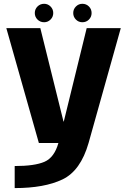

<svg xmlns="http://www.w3.org/2000/svg" viewBox="-20 -738 665 991"><path d="M180.6 0H437.2L603.4 -592.7H427.4L309.2 -110.6H307.8L188.2 -592.7H12.7ZM55.8 232.8Q209 232.8 302.5 188.1Q396 143.4 437.2 0L281.6 -0.4Q260.5 75 209.7 97Q159 119 55.8 119ZM207.7 -623.2Q227 -623.2 240.9 -637.1Q254.8 -651 254.8 -670.7Q254.8 -690.6 240.9 -704.5Q227 -718.4 207.7 -718.4Q187.5 -718.4 173.5 -704.5Q159.6 -690.6 159.6 -670.7Q159.6 -651 173.5 -637.1Q187.5 -623.2 207.7 -623.2ZM405.1 -623.2Q425.3 -623.2 439.1 -637.1Q452.8 -651 452.8 -670.7Q452.8 -690.6 439.1 -704.5Q425.3 -718.4 405.1 -718.4Q385.8 -718.4 371.9 -704.5Q358 -690.6 358 -670.7Q358 -651 371.7 -637.1Q385.4 -623.2 405.1 -623.2Z"/></svg>

Font: Anybody Thin
Style: Regular
Weight: 100
Designer: Tyler Finck
Foundry: Etcetera Type Company
Version: Version 1.114;gftools[0.9.25]